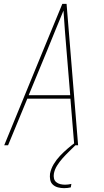

<svg xmlns="http://www.w3.org/2000/svg" viewBox="-20 -755 540 998"><path d="M2 0 203 -490 304 -735H326L386 0H366L346 -242H122L22 0ZM345 -260 326 -490Q321 -542 317.5 -594.5Q314 -647 310 -700Q288 -647 266.5 -594.5Q245 -542 224 -490L129 -260ZM313 223Q297 223 281.5 219Q266 215 255 205Q244 195 241 179.5Q238 164 240 148Q245 122 259 98.5Q273 75 292 55Q311 35 332 17Q353 -1 375 -17L372 0Q355 17 338 33.5Q321 50 305 68Q289 86 276.5 106Q264 126 260 148Q258 160 260.5 172Q263 184 272 191.5Q281 199 293 202Q305 205 318 205Q326 205 334 204Q342 203 351 201L348 219Q339 221 330.5 222Q322 223 313 223Z"/></svg>

Font: Iosevka Thin
Style: Italic
Weight: 100
Italic angle: -9°
Monospace: yes
Designer: Belleve Invis
Foundry: Belleve Invis
Version: Version 32.5.0; ttfautohint (v1.8.4)